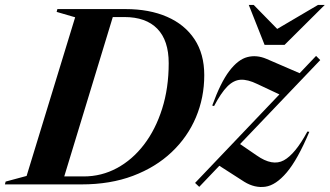

<svg xmlns="http://www.w3.org/2000/svg" viewBox="-66 -752 1344 783"><path d="M240.5 -681.5 165 -703.5 168 -715H445.5Q543 -715 615.2 -683.5Q687.5 -652 727.2 -592Q767 -532 767 -445.5Q767 -354 733 -273.5Q699 -193 634 -131.5Q569 -70 476.5 -35Q384 0 266.5 0H-46L-43 -11.5L42.5 -34.5ZM275.5 -32.5Q348 -32.5 411 -66.5Q474 -100.5 521.2 -162.2Q568.5 -224 595.2 -308.5Q622 -393 622 -494.5Q622 -587 575.5 -634.8Q529 -682.5 441 -682.5H394L196 -32.5ZM729.5 -6 1073.5 -367 983 -409.5Q944 -428.5 915.2 -426.8Q886.5 -425 861 -399.2Q835.5 -373.5 807 -319.5L799.5 -321.5Q833.5 -415.5 869.2 -462.5Q905 -509.5 942.8 -519.2Q980.5 -529 1020.5 -512L1156 -453.5L1223 -524L1240 -507L913 -164.5L981 -118Q1045 -73 1091.5 -98.2Q1138 -123.5 1187.5 -215.5L1195.5 -214.5Q1148 -101.5 1103.5 -49Q1059 3.5 1016 9.5Q973 15.5 930.5 -10.5L828.5 -76L746.5 10ZM1258.5 -732 1094.5 -569H1013L948.5 -732H968.5L1064.5 -634L1231 -732Z"/></svg>

Font: Newsreader 72pt SemiBold
Style: Italic
Weight: 600
Italic angle: -17°
Designer: Hugues Gentile
Foundry: Production Type
Version: Version 1.003; ttfautohint (v1.8.3)